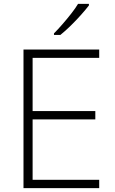

<svg xmlns="http://www.w3.org/2000/svg" viewBox="-20 -969 592 989"><path d="M491 0H101V-714H491V-671H148V-397H471V-354H148V-43H491ZM438 -941Q422 -920 397.5 -892.5Q373 -865 345 -837.5Q317 -810 291 -789H258V-797Q278 -817 301.5 -844Q325 -871 347 -899Q369 -927 382 -949H438Z"/></svg>

Font: Noto Sans Thaana ExtraLight
Style: Regular
Weight: 200
Designer: David Williams
Foundry: Google Inc.
Version: Version 3.001; ttfautohint (v1.8.4.7-5d5b)